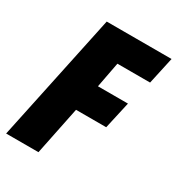

<svg xmlns="http://www.w3.org/2000/svg" viewBox="-171 -823 859 931"><g transform="rotate(30 258.5 -357.0)"><path d="M184 0 239 -269H408L442 -421H274L301 -563H484L517 -714H154L3 0Z"/></g></svg>

Font: Noto Sans Display SemiCondensed Black
Style: Italic
Weight: 900
Width: 4
Designer: Monotype Design team
Foundry: Monotype Imaging Inc.
Version: 1.000